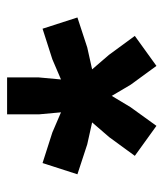

<svg xmlns="http://www.w3.org/2000/svg" viewBox="21 -762 472 555"><g transform="rotate(-90 257.5 -484.0)"><path d="M171.7 -268.3 85 -330.8 139.2 -405 181.7 -454.2 118.3 -468.3 31.7 -496.7 64.2 -597.5 152.5 -569.2 210.8 -544.2 205 -607.5V-700H311.7V-608.3L305.8 -544.2L364.2 -569.2L452.5 -597.5L485 -496.7L398.3 -468.3L335 -454.2L376.7 -405.8L431.7 -330.8L345 -268.3L290.8 -342.5L258.3 -397.5L225.8 -343.3Z"/></g></svg>

Font: Funnel Sans Light
Style: Bold
Weight: 700
Version: Version 1.000